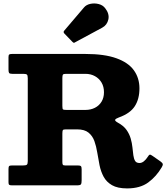

<svg xmlns="http://www.w3.org/2000/svg" viewBox="-20 -1058 949 1096"><path d="M393 -819.5Q398 -814.5 401 -813.8Q404 -813 409.5 -817L563.5 -900Q591.5 -915 598.5 -947Q605.5 -979 580.5 -1011Q567 -1029 543 -1035Q519 -1041 495.8 -1036Q472.5 -1031 459.5 -1015.5L347.5 -884Q339 -875.5 347.5 -866.5ZM903.5 -103.5Q910.5 -115 909 -121.8Q907.5 -128.5 895.5 -137L851 -168Q840 -176 835 -175Q830 -174 823.5 -163Q813.5 -147 801.2 -137.2Q789 -127.5 776.5 -127.5Q758.5 -127.5 751.2 -139.5Q744 -151.5 741.2 -171.8Q738.5 -192 736 -216.8Q733.5 -241.5 726 -267.5Q718.5 -293.5 701.8 -317Q685 -340.5 652.5 -358Q634 -368.5 637.5 -374.8Q641 -381 658.5 -387.5Q723 -410.5 749.5 -451.8Q776 -493 776 -553.5Q776 -612.5 744.2 -656.8Q712.5 -701 644.2 -725.5Q576 -750 467.5 -750H48.5Q36.5 -750 32.5 -746.8Q28.5 -743.5 28.5 -731.5V-661.5Q28.5 -647 31.8 -641.8Q35 -636.5 50 -636.5H112Q128 -636.5 133.2 -632.5Q138.5 -628.5 138.5 -611.5V-138.5Q138.5 -122 133.2 -117.8Q128 -113.5 111 -113.5H48.5Q36 -113.5 32.2 -109.8Q28.5 -106 28.5 -93V-18Q28.5 -6.5 32.5 -3.2Q36.5 0 48 0H419.5Q438 0 442 -5.8Q446 -11.5 446 -30V-92Q446 -105.5 441.8 -109.5Q437.5 -113.5 425 -113.5H353Q341.5 -113.5 338.8 -117.5Q336 -121.5 336 -133V-295Q336 -310 338.5 -314.8Q341 -319.5 356 -319.5H420Q462.5 -319.5 485.2 -301Q508 -282.5 518.8 -252.8Q529.5 -223 535.2 -187Q541 -151 548.2 -115Q555.5 -79 571.5 -49.2Q587.5 -19.5 619.2 -1Q651 17.5 705.5 17.5Q780 17.5 826.2 -16.5Q872.5 -50.5 903.5 -103.5ZM361 -430.5Q343.5 -430.5 339.8 -433.2Q336 -436 336 -454V-612.5Q336 -628 339.2 -632.2Q342.5 -636.5 357.5 -636.5H467.5Q498 -636.5 522 -623.2Q546 -610 559.8 -586.5Q573.5 -563 573.5 -531.5Q573.5 -500.5 559.8 -477.8Q546 -455 522 -442.8Q498 -430.5 467.5 -430.5Z"/></svg>

Font: Besley ExtraBold
Style: Regular
Weight: 800
Designer: Owen Earl
Foundry: indestructible type*
Version: Version 2.001